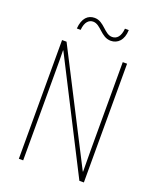

<svg xmlns="http://www.w3.org/2000/svg" viewBox="-162 -1057 886 1085"><g transform="rotate(20 281.0 -514.0)"><path d="M142 -870H165C169 -920 192 -938 216 -938C263 -938 286 -870 345 -870C386 -870 419 -900 421 -962H398C394 -914 373 -893 345 -893C298 -893 275 -961 217 -961C177 -961 147 -934 142 -870ZM477 -66V-780H451V-256C451 -222 452 -169 452 -122H450L113 -780H86V-66H112V-600C112 -655 112 -691 111 -727H113L450 -66Z"/></g></svg>

Font: Noto Sans Malayalam UI Condensed Thin
Style: Regular
Weight: 100
Width: 3
Designer: Jelle Bosma - Monotype Design Team
Foundry: Monotype Imaging Inc.
Version: Version 2.104